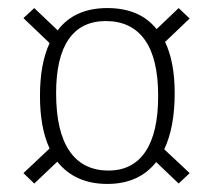

<svg xmlns="http://www.w3.org/2000/svg" viewBox="-20 -436 525 476"><path d="M249 -13.2Q309.1 -13.2 340.6 -60.1Q372.1 -106.9 372.1 -198.2Q372.1 -291 338.9 -337.4Q305.7 -383.8 242.2 -383.8Q181.6 -383.8 150.4 -338.9Q119.1 -293.9 119.1 -205.1Q119.1 -109.9 152.3 -61.5Q185.5 -13.2 249 -13.2ZM38.1 -6.8 103 -67.9Q79.1 -118.7 79.1 -198.2Q79.1 -278.3 103 -329.1L38.1 -391.1L64.9 -416L123 -360.8Q164.6 -416 246.1 -416Q326.7 -416 368.2 -363.8L422.9 -416L450.2 -390.1L389.2 -332Q413.1 -282.7 413.1 -205.1Q413.1 -120.6 387.2 -65.9L450.2 -6.8L422.9 19L367.2 -34.2Q324.2 20 246.1 20Q166 20 122.1 -35.2L64.9 19Z"/></svg>

Font: Halibut Thin
Style: Regular
Weight: 250
Designer: Matteo Maggi
Foundry: Collletttivo
Version: Version 3.080 | FøM Fix